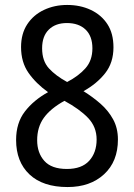

<svg xmlns="http://www.w3.org/2000/svg" viewBox="-20 -745 540 775"><path d="M253 10Q153 10 99 -41Q45 -92 45 -180Q45 -249 80.5 -295Q116 -341 174 -373Q125 -408 95 -451Q65 -494 65 -555Q65 -609 90 -647Q115 -685 157.5 -705Q200 -725 251 -725Q304 -725 346.5 -705Q389 -685 413.5 -647.5Q438 -610 438 -554Q438 -492 404.5 -449.5Q371 -407 317 -377Q354 -354 385.5 -326.5Q417 -299 436.5 -263.5Q456 -228 456 -182Q456 -93 400 -41.5Q344 10 253 10ZM251 -414Q297 -438 325 -469.5Q353 -501 353 -550Q353 -599 325.5 -625.5Q298 -652 250 -652Q204 -652 177 -625.5Q150 -599 150 -550Q150 -499 177.5 -469Q205 -439 251 -414ZM250 -63Q310 -63 340 -96Q370 -129 370 -182Q370 -233 335.5 -269Q301 -305 240 -338Q184 -307 157 -269.5Q130 -232 130 -179Q130 -128 159 -95.5Q188 -63 250 -63Z"/></svg>

Font: Noto Sans Bengali UI SemiCondensed
Style: Regular
Weight: 400
Width: 4
Designer: Jelle Bosma - Monotype Design Team
Foundry: Monotype Imaging Inc.
Version: Version 2.003